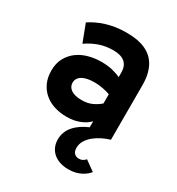

<svg xmlns="http://www.w3.org/2000/svg" viewBox="-182 -638 921 998"><g transform="rotate(30 279.0 -139.5)"><path d="M377 244.1Q348.6 244.1 325.7 236.3Q302.7 228.5 286.6 214.4Q270.5 200.2 261.7 180.4Q252.9 160.6 252.9 136.2Q252.9 90.8 282.5 56.2Q312 21.5 365.2 -1V-37.1Q356.4 -27.8 344 -19Q331.5 -10.3 314.9 -3.2Q298.3 3.9 278.1 8.1Q257.8 12.2 232.9 12.2Q193.4 12.2 159.2 1.5Q125 -9.3 99.6 -30.8Q74.2 -52.2 59.6 -83.7Q44.9 -115.2 44.9 -157.2Q44.9 -201.2 62.5 -233.2Q80.1 -265.1 108.6 -285.9Q137.2 -306.6 173.6 -316.4Q210 -326.2 248 -326.2Q284.7 -326.2 313.2 -319.6Q341.8 -313 365.2 -301.8V-328.1Q365.2 -370.1 341.3 -389.6Q317.4 -409.2 272.9 -409.2Q227.5 -409.2 189.5 -396Q151.4 -382.8 115.2 -357.9L75.2 -462.9Q93.3 -475.1 116 -486.1Q138.7 -497.1 165 -505.4Q191.4 -513.7 221.4 -518.3Q251.5 -522.9 284.2 -522.9Q307.1 -522.9 331.5 -520.5Q356 -518.1 379.2 -510.7Q402.3 -503.4 423.1 -489.7Q443.8 -476.1 459.5 -454.3Q475.1 -432.6 484.1 -401.1Q493.2 -369.6 493.2 -326.2V0Q469.7 6.8 445.8 18.6Q421.9 30.3 402.6 46.1Q383.3 62 371.1 81.8Q358.9 101.6 358.9 125Q358.9 148.4 370.1 158.7Q381.3 168.9 397 168.9Q410.6 168.9 420.4 163.3Q430.2 157.7 436 149.9L496.1 192.9Q488.8 201.2 478.3 210.2Q467.8 219.2 453.4 226.8Q439 234.4 420.2 239.3Q401.4 244.1 377 244.1ZM257.8 -102.1Q293.5 -102.1 319.8 -114.5Q346.2 -127 365.2 -144V-199.2Q345.2 -206.5 320.6 -211.2Q295.9 -215.8 270 -215.8Q250 -215.8 232.2 -212.6Q214.4 -209.5 200.9 -202.4Q187.5 -195.3 179.7 -184.1Q171.9 -172.9 171.9 -157.2Q171.9 -132.3 193.8 -117.2Q215.8 -102.1 257.8 -102.1Z"/></g></svg>

Font: Overpass
Style: Bold
Weight: 700
Designer: Delve Withrington
Foundry: Delve Fonts
Version: Version 1.001